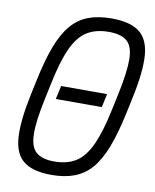

<svg xmlns="http://www.w3.org/2000/svg" viewBox="-91 -883 781 966"><g transform="rotate(10 300.0 -400.0)"><path d="M194 -366 209 -435H444L429 -366ZM238 14Q144 14 96.5 -22.5Q49 -59 43 -141.5Q37 -224 66 -363L83 -443Q105 -548 132 -619Q159 -690 195.5 -733Q232 -776 282.5 -795Q333 -814 401 -814Q496 -814 543.5 -777.5Q591 -741 597 -658.5Q603 -576 573 -437L556 -357Q534 -253 506.5 -181.5Q479 -110 443 -67.5Q407 -25 356.5 -5.5Q306 14 238 14ZM240 -55Q307 -55 351.5 -83.5Q396 -112 427 -180Q458 -248 482 -363L499 -443Q524 -560 523.5 -625.5Q523 -691 493 -718Q463 -745 399 -745Q332 -745 287 -716.5Q242 -688 211.5 -621Q181 -554 157 -437L140 -357Q115 -241 116 -175Q117 -109 147 -82Q177 -55 240 -55Z"/></g></svg>

Font: Victor Mono
Style: Italic
Weight: 400
Italic angle: -12°
Monospace: yes
Designer: Rune Bjørnerås
Version: Version 1.561;gftools[0.9.30]